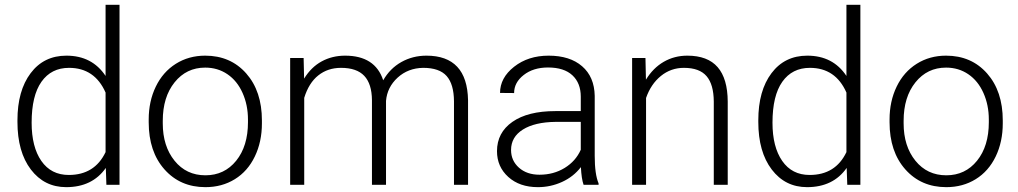

<svg xmlns="http://www.w3.org/2000/svg" viewBox="-20 -770 4243 800"><path d="M52.7 -269Q52.7 -392.1 107.7 -465.1Q162.6 -538.1 256.8 -538.1Q363.8 -538.1 419.9 -453.6V-750H478V0H423.3L420.9 -70.3Q364.7 9.8 255.9 9.8Q164.6 9.8 108.6 -63.7Q52.7 -137.2 52.7 -262.2ZM111.8 -258.8Q111.8 -157.7 152.3 -99.4Q192.9 -41 266.6 -41Q374.5 -41 419.9 -136.2V-384.3Q374.5 -487.3 267.6 -487.3Q193.8 -487.3 152.8 -429.4Q111.8 -371.6 111.8 -258.8Z M599.6 -272Q599.6 -348.1 629.2 -409.2Q658.7 -470.2 712.6 -504.2Q766.6 -538.1 835 -538.1Q940.4 -538.1 1005.9 -464.1Q1071.3 -390.1 1071.3 -268.1V-255.9Q1071.3 -179.2 1041.7 -117.9Q1012.2 -56.6 958.5 -23.4Q904.8 9.8 835.9 9.8Q731 9.8 665.3 -64.2Q599.6 -138.2 599.6 -260.3ZM658.2 -255.9Q658.2 -161.1 707.3 -100.3Q756.3 -39.6 835.9 -39.6Q915 -39.6 964.1 -100.3Q1013.2 -161.1 1013.2 -260.7V-272Q1013.2 -332.5 990.7 -382.8Q968.3 -433.1 927.7 -460.7Q887.2 -488.3 835 -488.3Q756.8 -488.3 707.5 -427Q658.2 -365.7 658.2 -266.6Z M1245.1 -528.3 1247.1 -442.4Q1276.4 -490.2 1320.3 -514.2Q1364.3 -538.1 1418 -538.1Q1543 -538.1 1576.7 -435.5Q1605 -484.9 1652.3 -511.5Q1699.7 -538.1 1756.8 -538.1Q1926.8 -538.1 1930.2 -352.5V0H1871.6V-348.1Q1871.1 -418.9 1841.1 -453.1Q1811 -487.3 1743.2 -487.3Q1680.2 -486.3 1636.7 -446.5Q1593.3 -406.7 1588.4 -349.6V0H1529.8V-352.5Q1529.3 -420.4 1497.8 -453.9Q1466.3 -487.3 1400.9 -487.3Q1345.7 -487.3 1306.2 -455.8Q1266.6 -424.3 1247.6 -362.3V0H1189V-528.3Z M2411.6 0Q2402.8 -24.9 2400.4 -73.7Q2369.6 -33.7 2322 -12Q2274.4 9.8 2221.2 9.8Q2145 9.8 2097.9 -32.7Q2050.8 -75.2 2050.8 -140.1Q2050.8 -217.3 2115 -262.2Q2179.2 -307.1 2293.9 -307.1H2399.9V-367.2Q2399.9 -423.8 2365 -456.3Q2330.1 -488.8 2263.2 -488.8Q2202.1 -488.8 2162.1 -457.5Q2122.1 -426.3 2122.1 -382.3L2063.5 -382.8Q2063.5 -445.8 2122.1 -491.9Q2180.7 -538.1 2266.1 -538.1Q2354.5 -538.1 2405.5 -493.9Q2456.5 -449.7 2458 -370.6V-120.6Q2458 -43.9 2474.1 -5.9V0ZM2228 -42Q2286.6 -42 2332.8 -70.3Q2378.9 -98.6 2399.9 -146V-262.2H2295.4Q2208 -261.2 2158.7 -230.2Q2109.4 -199.2 2109.4 -145Q2109.4 -100.6 2142.3 -71.3Q2175.3 -42 2228 -42Z M2669.4 -528.3 2671.4 -438Q2701.2 -486.8 2745.6 -512.5Q2790 -538.1 2843.8 -538.1Q2928.7 -538.1 2970.2 -490.2Q3011.7 -442.4 3012.2 -346.7V0H2954.1V-347.2Q2953.6 -418 2924.1 -452.6Q2894.5 -487.3 2829.6 -487.3Q2775.4 -487.3 2733.6 -453.4Q2691.9 -419.4 2671.9 -361.8V0H2613.8V-528.3Z M3139.6 -269Q3139.6 -392.1 3194.6 -465.1Q3249.5 -538.1 3343.8 -538.1Q3450.7 -538.1 3506.8 -453.6V-750H3564.9V0H3510.3L3507.8 -70.3Q3451.7 9.8 3342.8 9.8Q3251.5 9.8 3195.6 -63.7Q3139.6 -137.2 3139.6 -262.2ZM3198.7 -258.8Q3198.7 -157.7 3239.3 -99.4Q3279.8 -41 3353.5 -41Q3461.4 -41 3506.8 -136.2V-384.3Q3461.4 -487.3 3354.5 -487.3Q3280.8 -487.3 3239.7 -429.4Q3198.7 -371.6 3198.7 -258.8Z M3686.5 -272Q3686.5 -348.1 3716.1 -409.2Q3745.6 -470.2 3799.6 -504.2Q3853.5 -538.1 3921.9 -538.1Q4027.3 -538.1 4092.8 -464.1Q4158.2 -390.1 4158.2 -268.1V-255.9Q4158.2 -179.2 4128.7 -117.9Q4099.1 -56.6 4045.4 -23.4Q3991.7 9.8 3922.9 9.8Q3817.9 9.8 3752.2 -64.2Q3686.5 -138.2 3686.5 -260.3ZM3745.1 -255.9Q3745.1 -161.1 3794.2 -100.3Q3843.3 -39.6 3922.9 -39.6Q4002 -39.6 4051 -100.3Q4100.1 -161.1 4100.1 -260.7V-272Q4100.1 -332.5 4077.6 -382.8Q4055.2 -433.1 4014.6 -460.7Q3974.1 -488.3 3921.9 -488.3Q3843.8 -488.3 3794.4 -427Q3745.1 -365.7 3745.1 -266.6Z"/></svg>

Font: TypoPRO Roboto
Style: Regular
Weight: 300
Designer: Google
Version: Version 2.136; 2016